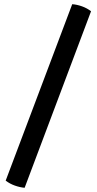

<svg xmlns="http://www.w3.org/2000/svg" viewBox="-20 -731 462 912"><path d="M323 -711Q345.5 -709.5 369.8 -700.8Q394 -692 412.5 -677.5L97 161Q74.5 159 50.5 150.5Q26.5 142 7 127Z"/></svg>

Font: Signika
Style: Regular
Weight: 400
Designer: Anna Giedry
Foundry: Anna Giedry
Version: Version 2.001